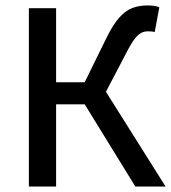

<svg xmlns="http://www.w3.org/2000/svg" viewBox="-20 -685 628 705"><path d="M86 0V-655H186V-383H291L371 -546Q395 -595 418.5 -621Q442 -647 467 -656Q492 -665 521 -665Q534 -665 545.5 -663.5Q557 -662 565 -658L548 -567Q543 -569 537 -569.5Q531 -570 523 -570Q510 -570 499 -564.5Q488 -559 475.5 -543.5Q463 -528 446 -495L369 -348L588 0H477L291 -302H186V0Z"/></svg>

Font: Source Sans 3 Medium
Style: Regular
Weight: 500
Designer: Paul D. Hunt
Foundry: Adobe
Version: Version 3.052;hotconv 1.1.0;makeotfexe 2.6.0